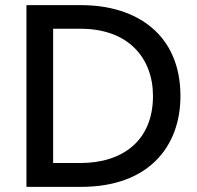

<svg xmlns="http://www.w3.org/2000/svg" viewBox="-20 -728 768 748"><path d="M296 -708H83V0H296C558 0 683 -156 683 -354C683 -593 513 -708 296 -708ZM187 -93V-616H294C482 -616 576 -500 576 -354C576 -178 455 -93 294 -93Z"/></svg>

Font: UULA Sans Medium
Style: Regular
Weight: 500
Designer: Mohamed Gaber, Laura Garcia Mut
Foundry: Kief Type Foundry
Version: Version 3.006;hotconv 1.0.109;makeotfexe 2.5.65596